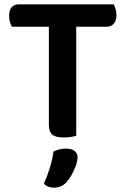

<svg xmlns="http://www.w3.org/2000/svg" viewBox="-20 -627 579 884"><path d="M331 -2Q323 1 306.5 3.5Q290 6 273 6Q236 6 220.5 -7.5Q205 -21 205 -53V-504H35Q30 -512 26 -525Q22 -538 22 -554Q22 -581 34 -594Q46 -607 67 -607H503Q508 -600 512 -586.5Q516 -573 516 -558Q516 -532 504 -518Q492 -504 471 -504H331ZM286 212Q274 225 259.5 231Q245 237 229 237Q199 237 182 219Q199 181 210.5 142.5Q222 104 226 71Q238 65 253 61Q268 57 283 57Q307 57 322 67Q337 77 337 98Q337 114 329 136Q321 158 309.5 178.5Q298 199 286 212Z"/></svg>

Font: Baloo Bhaijaan 2 SemiBold
Style: Regular
Weight: 600
Designer: Sanskriti Dholi, Noopur Datye and Ek Type
Foundry: Ek Type
Version: Version 1.700